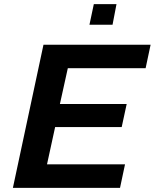

<svg xmlns="http://www.w3.org/2000/svg" viewBox="-20 -903 744 923"><path d="M42 0 189 -688H704L680 -575H306L268 -403H589L565 -292H245L206 -113H581L557 0ZM410 -784 431 -883H540L521 -784Z"/></svg>

Font: Saira SemiExpanded SemiBold
Style: Italic
Weight: 600
Width: 6
Italic angle: -12°
Designer: Hector Gatti with collaboration of the Omnibus-Type team
Foundry: Omnibus-Type
Version: Version 1.101